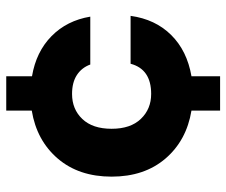

<svg xmlns="http://www.w3.org/2000/svg" viewBox="-75 -640 725 615"><g transform="rotate(-90 287.5 -332.5)"><path d="M240.8 10V-81.7Q145 -97.5 87.1 -165Q29.2 -232.5 29.2 -337.5Q29.2 -442.5 87.1 -510Q145 -577.5 240.8 -593.3V-675H350.8V-592.5Q429.2 -579.2 479.2 -530Q529.2 -480.8 541.7 -405.8H388.3Q378.3 -433.3 354.6 -448.8Q330.8 -464.2 294.2 -464.2Q245 -464.2 213.8 -431.2Q182.5 -398.3 182.5 -337.5Q182.5 -276.7 214.2 -243.8Q245.8 -210.8 294.2 -210.8Q373.3 -210.8 390.8 -276.7H544.2Q533.3 -197.5 482.9 -146.7Q432.5 -95.8 350.8 -81.7V10Z"/></g></svg>

Font: Funnel Display ExtraBold
Style: Regular
Weight: 800
Designer: NORD ID, Kristian Moeller
Foundry: Dicotype
Version: Version 1.000